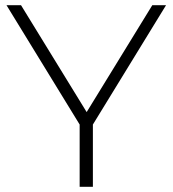

<svg xmlns="http://www.w3.org/2000/svg" viewBox="-20 -720 665 740"><path d="M287 0V-240L5 -700H61L314 -288L567 -700H620L338 -240V0Z"/></svg>

Font: Montserrat Z Light
Style: Regular
Weight: 300
Designer: Julieta Ulanovsky
Foundry: Julieta Ulanovsky
Version: Version 8.000